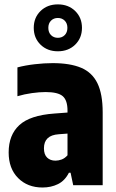

<svg xmlns="http://www.w3.org/2000/svg" viewBox="-20 -845 530 876"><path d="M174 10.5Q105.5 10.5 62.5 -32.8Q19.5 -76 19.5 -149.5Q19.5 -229 68 -274Q116.5 -319 228 -327L288 -331.5V-340Q288 -387.5 266.2 -406.2Q244.5 -425 188 -425Q159.5 -425 125.5 -420.2Q91.5 -415.5 59.5 -406V-537.5Q95.5 -547 138.8 -552Q182 -557 220.5 -557Q299.5 -557 350 -535.8Q400.5 -514.5 424.5 -465.2Q448.5 -416 448.5 -332.5V0H314L302 -57H294.5Q276 -20.5 244.5 -5Q213 10.5 174 10.5ZM180.5 -168.5Q180.5 -140 195 -126Q209.5 -112 233 -112Q246.5 -112 261 -117.2Q275.5 -122.5 288 -136.5V-235.5L248 -232.5Q180.5 -228 180.5 -168.5ZM244 -611Q196 -611 165 -641.2Q134 -671.5 134 -718Q134 -764.5 165 -794.8Q196 -825 244 -825Q292 -825 323 -794.8Q354 -764.5 354 -718Q354 -671.5 323 -641.2Q292 -611 244 -611ZM244 -672.5Q263 -672.5 275.2 -684.8Q287.5 -697 287.5 -718Q287.5 -738.5 275.2 -750.8Q263 -763 244 -763Q225 -763 212.8 -750.8Q200.5 -738.5 200.5 -718Q200.5 -697 212.8 -684.8Q225 -672.5 244 -672.5Z"/></svg>

Font: Encode Sans Condensed ExtraBold
Style: Regular
Weight: 800
Width: 3
Designer: Multiple Designers
Foundry: Impallari Type
Version: Version 3.000; ttfautohint (v1.8.3) -l 8 -r 50 -G 200 -x 14 